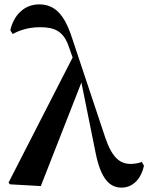

<svg xmlns="http://www.w3.org/2000/svg" viewBox="-20 -839 676 875"><path d="M534 16C584 16 623 -22 636 -84L626 -101C612 -95 591 -92 576 -92C527 -92 491 -119 459 -214L308 -667C273 -775 229 -819 158 -819C90 -819 42 -769 27 -701L38 -684C67 -700 108 -715 163 -715C229 -715 270 -697 294 -625L311 -577L19 -7L25 1L166 9L351 -463L414 -151C439 -18 483 16 534 16Z"/></svg>

Font: GenRyuMin2 TW B
Style: Regular
Weight: 700
Version: Version 2.100;PS 2.1;hotconv 16.6.51;makeotf.lib2.5.65220 DE